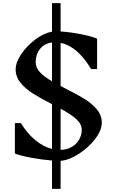

<svg xmlns="http://www.w3.org/2000/svg" viewBox="-20 -1006 740 1226"><path d="M367 21V200H312V19Q248 14 178 1Q108 -12 75 -26V-220H113Q154 -154 205 -111.5Q256 -69 312 -55V-341Q236 -380 190 -409Q144 -438 112 -476.5Q80 -515 80 -562Q80 -608 116 -661Q152 -714 206.5 -754.5Q261 -795 312 -804V-986H367V-805Q429 -801 498 -787.5Q567 -774 600 -759V-565H562Q473 -712 367 -732V-457L401 -439Q475 -402 521 -373.5Q567 -345 598.5 -307.5Q630 -270 630 -223Q630 -174 587.5 -118.5Q545 -63 482.5 -23Q420 17 367 21ZM312 -487V-735Q263 -728 235.5 -693.5Q208 -659 208 -608Q208 -574 235 -545Q262 -516 312 -487ZM502 -177Q502 -214 467 -245.5Q432 -277 367 -312V-49Q408 -50 438.5 -68Q469 -86 485.5 -115Q502 -144 502 -177Z"/></svg>

Font: Inknut
Style: Antiqua
Weight: 400
Designer: Claus Eggers Srensen
Foundry: Claus Eggers Srensen
Version: Version 1.000; ttfautohint (v1.2) -l 7 -r 28 -G 50 -x 13 -D 